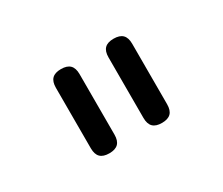

<svg xmlns="http://www.w3.org/2000/svg" viewBox="-67 -916 734 632"><g transform="rotate(-30 300.0 -600.0)"><path d="M355 -485V-715Q355 -738 366 -749Q377 -760 400 -760Q423 -760 434 -749Q445 -738 445 -715V-485Q445 -462 434 -451Q423 -440 400 -440Q377 -440 366 -451Q355 -462 355 -485ZM155 -485V-715Q155 -738 166 -749Q177 -760 200 -760Q223 -760 234 -749Q245 -738 245 -715V-485Q245 -462 234 -451Q223 -440 200 -440Q177 -440 166 -451Q155 -462 155 -485Z"/></g></svg>

Font: Maple Mono Normal
Style: Regular
Weight: 400
Monospace: yes
Designer: subframe7536
Version: Version 7.000